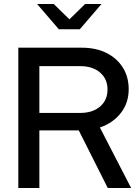

<svg xmlns="http://www.w3.org/2000/svg" viewBox="-20 -938 699 958"><path d="M71.4 0V-700H388.5Q458.4 -700 510.8 -674Q563.3 -647.9 592.7 -601.3Q622.1 -554.7 622.1 -492.5Q622.1 -424.4 582.9 -374.2Q543.7 -323.9 478.4 -301.9L634.2 0H517.7L373 -287.4H176.4V0ZM176.4 -374.5H380.2Q442.1 -374.5 479.3 -406.4Q516.5 -438.3 516.5 -491.6Q516.5 -544.3 479.3 -576.1Q442.1 -608 380.2 -608H176.4ZM248 -918.2 326.4 -841.5 404.9 -918.2H486.6L378.2 -792H273.5L165 -918.2Z"/></svg>

Font: Red Hat Display VF
Style: Regular
Weight: 300
Designer: Pentagram, MCKL
Foundry: Pentagram, MCKL
Version: Version 1.023